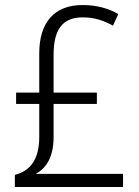

<svg xmlns="http://www.w3.org/2000/svg" viewBox="-20 -743 551 763"><path d="M308 -723C196 -723 136 -654 136 -531V-375H44V-330H136V-199C136 -110 101 -64 39 -48V0H469V-52H122C163 -74 193 -118 193 -199V-330H365V-375H193V-526C193 -629 231 -674 309 -674C354 -674 391 -662 429 -641L450 -687C412 -709 366 -723 308 -723Z"/></svg>

Font: Noto Sans Gujarati SemiCondensed Light
Style: Regular
Weight: 300
Width: 4
Designer: Jelle Bosma - Monotype Design Team, Universal Thirst
Foundry: Monotype Imaging Inc.
Version: Version 2.106